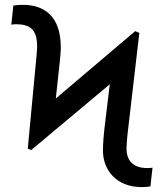

<svg xmlns="http://www.w3.org/2000/svg" viewBox="-20 -757 671 787"><path d="M108 -142 430 -411.6 409.1 -238.6C404.8 -203.1 402 -167.6 402 -139.2C402 -62.5 454.5 9.9 561.1 9.9C572.4 9.9 583.8 9.2 596.6 7.1L605.1 -69.6C599.4 -68.5 590.9 -68.2 582.4 -68.2C525.6 -68.2 498.6 -99.4 498.6 -147.7C498.6 -157.7 500 -184.7 504.3 -220.2L551.1 -622.2L534.1 -629.3L208.8 -353.3L226.6 -518.5C229 -539.8 229.8 -560 228.7 -578.8C224.4 -676.8 174.7 -737.2 73.2 -737.2C60.4 -737.2 47.6 -736.2 34.8 -734.4L26.3 -655.5C32 -657 37.6 -657.7 46.2 -657.7C103.7 -657.7 126.8 -633.9 131.4 -585.9C132.8 -570.3 132.1 -551.8 130 -531.2L93.8 -147.7Z"/></svg>

Font: Karasuma Gothic
Style: Regular
Weight: 400
Designer: Rasmus Andersson, Ryoko Nishizuka
Foundry: Genbu
Version: Version 1.00